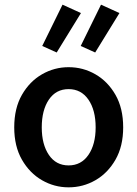

<svg xmlns="http://www.w3.org/2000/svg" viewBox="-20 -791 589 823"><path d="M274 12Q213 12 160 -18.5Q107 -49 74 -106.5Q41 -164 41 -245Q41 -327 74 -384.5Q107 -442 160 -472.5Q213 -503 274 -503Q336 -503 389 -472.5Q442 -442 475 -384.5Q508 -327 508 -245Q508 -164 475 -106.5Q442 -49 389 -18.5Q336 12 274 12ZM274 -82Q328 -82 359 -127Q390 -172 390 -245Q390 -319 359 -364Q328 -409 274 -409Q220 -409 189.5 -364Q159 -319 159 -245Q159 -172 189.5 -127Q220 -82 274 -82ZM223 -566 161 -594 248 -771 327 -735ZM388 -566 326 -594 413 -771 492 -735Z"/></svg>

Font: Source Sans Pro SemiBold
Style: Regular
Weight: 600
Designer: Paul D. Hunt
Foundry: Adobe Systems Incorporated
Version: Version 2.045;hotconv 1.0.109;makeotfexe 2.5.65596